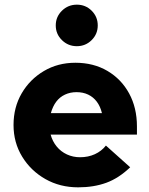

<svg xmlns="http://www.w3.org/2000/svg" viewBox="-20 -793 640 823"><path d="M315 10Q237 10 174.5 -25.5Q112 -61 75 -121.5Q38 -182 38 -257Q38 -333 73 -393Q108 -453 168 -488.5Q228 -524 303 -524Q381 -524 440.5 -489Q500 -454 533.5 -392.5Q567 -331 567 -251V-216H197Q205 -187 223 -165Q241 -143 267 -131Q293 -119 323 -119Q358 -119 386.5 -132Q415 -145 434 -169L538 -76Q489 -29 435.5 -9.5Q382 10 315 10ZM198 -308H417Q410 -337 395 -357Q380 -377 358 -387.5Q336 -398 308 -398Q281 -398 258.5 -387.5Q236 -377 221 -357Q206 -337 198 -308ZM309.3 -595Q272 -595 245.5 -621Q219 -647 219 -684Q219 -721 245.5 -747Q271.9 -773 309.5 -773Q347 -773 373 -747Q399 -721 399 -684Q399 -647 372.8 -621Q346.5 -595 309.3 -595Z"/></svg>

Font: Red Hat Mono VF Light
Style: Regular
Weight: 300
Monospace: yes
Designer: Pentagram, MCKL
Foundry: Pentagram, MCKL
Version: Version 1.023